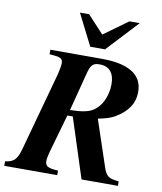

<svg xmlns="http://www.w3.org/2000/svg" viewBox="-124 -974 887 1050"><g transform="rotate(10 319.5 -448.5)"><path d="M431 -343C477 -352 503 -360 527 -375C587 -412 623 -457 623 -526C623 -622 543 -669 396 -669H110V-644L142 -641C175 -638 184 -627 184 -607C184 -595 179 -565 174 -546L54 -109C38 -50 21 -31 -28 -25V0H266V-25C208 -29 194 -37 194 -67C194 -81 198 -101 212 -149L264 -331H294L401 0H603V-25C547 -30 532 -40 516 -89ZM330 -583C342 -629 359 -637 390 -637C443 -637 472 -603 472 -542C472 -476 444 -415 400 -388C374 -371 335 -364 273 -363ZM566 -897H509L375 -800L285 -897H234L322 -723H404Z"/></g></svg>

Font: STIXGeneral
Style: Bold Italic
Weight: 700
Italic angle: -16.33°
Designer: MicroPress Inc., with final additions and corrections provided by Coen Hoffman, Elsevier (retired)
Version: Version 1.1.0